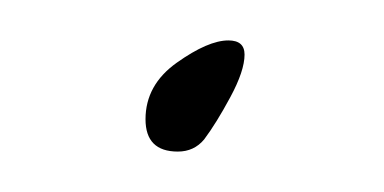

<svg xmlns="http://www.w3.org/2000/svg" viewBox="-20 -68 190 95"><path d="M68 7Q52 7 52 -9Q52 -26 67.5 -37Q83 -48 93 -48Q101 -48 101 -41Q101 -33 94 -20Q87 -7 81 1Q76 7 68 7Z"/></svg>

Font: Explora
Style: Regular
Weight: 400
Designer: Robert E. Leuschke
Foundry: Robert E. Leuschke
Version: Version 1.010